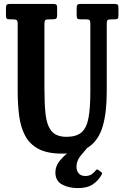

<svg xmlns="http://www.w3.org/2000/svg" viewBox="-20 -770 636 983"><path d="M419.5 -671H392Q380 -671 376.2 -675Q372.5 -679 372.5 -691V-725.5Q372.5 -740.5 376.2 -745.2Q380 -750 394.5 -750H563.5Q577.5 -750 582 -746.5Q586.5 -743 586.5 -728.5V-692Q586.5 -678 582.5 -674.5Q578.5 -671 568 -671H551Q535.5 -671 531 -667.2Q526.5 -663.5 526.5 -648V-300Q526.5 -192.5 505.5 -122.2Q484.5 -52 434.8 -17.8Q385 16.5 298 16.5Q223 16.5 177.5 -7.5Q132 -31.5 109 -74.8Q86 -118 78.2 -176.2Q70.5 -234.5 70.5 -303V-649Q70.5 -664 64.8 -667.5Q59 -671 44.5 -671H31Q17 -671 13.8 -675.2Q10.5 -679.5 10.5 -693.5V-728.5Q10.5 -742 15.2 -746Q20 -750 33 -750H250Q262.5 -750 267.5 -746.8Q272.5 -743.5 272.5 -730V-694Q272.5 -679 267.8 -675Q263 -671 248 -671H233Q216 -671 211.8 -666.8Q207.5 -662.5 207.5 -645.5V-316Q207.5 -241.5 213.2 -186Q219 -130.5 243 -100Q267 -69.5 320.5 -69.5Q371 -69.5 397.2 -92.2Q423.5 -115 433 -165.8Q442.5 -216.5 442.5 -300V-647.5Q442.5 -663 438.2 -667Q434 -671 419.5 -671ZM379 193Q331 193 297.2 174.2Q263.5 155.5 263.5 112.5Q263.5 80 286.8 52Q310 24 342.5 1Q375 -22 401.5 -40Q410 -45.5 418.5 -44.8Q427 -44 430 -40.5Q441.5 -30 430 -17Q413 2.5 392.2 28.2Q371.5 54 371.5 84.5Q371.5 103.5 382.5 117.2Q393.5 131 417.5 131Q436 131 448.5 122.8Q461 114.5 469 103.5Q476 94 483.5 100L498 111Q503 114.5 503 117Q503 119.5 500 125Q485 152.5 456.8 172.8Q428.5 193 379 193Z"/></svg>

Font: Besley* Condensed Semi
Style: Regular
Weight: 600
Width: 3
Designer: Owen Earl
Foundry: indestructible type*
Version: Version 3.000; ttfautohint (v1.8.3)